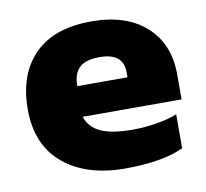

<svg xmlns="http://www.w3.org/2000/svg" viewBox="-62 -551 676 629"><g transform="rotate(-10 276.0 -237.0)"><path d="M25 -236Q25 -352 90 -418Q155 -484 280 -484Q395 -484 461 -425Q527 -366 527 -264V-181H198Q210 -144 247.5 -127.5Q285 -111 352 -111Q392 -111 433.5 -118Q475 -125 501 -136V-23Q431 10 306 10Q178 10 101.5 -53.5Q25 -117 25 -236ZM365 -283V-300Q365 -364 286 -364Q239 -364 218.5 -344Q198 -324 198 -283Z"/></g></svg>

Font: Kanit Bold
Style: Regular
Weight: 700
Designer: Katatrad Team
Foundry: CadsonDemak
Version: Version 1.000